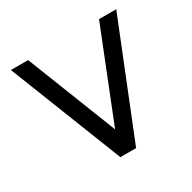

<svg xmlns="http://www.w3.org/2000/svg" viewBox="-124 -657 784 783"><g transform="rotate(-30 268.0 -265.5)"><path d="M20 -531H101L267 -109L435 -531H516L303 0H229Z"/></g></svg>

Font: Mina
Style: Regular
Weight: 400
Version: Version 1.000